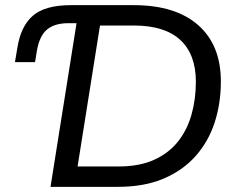

<svg xmlns="http://www.w3.org/2000/svg" viewBox="-20 -725 917 745"><path d="M176 0 277 -635H245Q192 -635 162.5 -610.5Q133 -586 123 -527L116 -484H38L47 -537Q60 -623 107.5 -664Q155 -705 255 -705H499Q661 -705 749 -627.5Q837 -550 837 -409Q837 -324 813 -250Q789 -176 739.5 -120Q690 -64 615 -32Q540 0 437 0ZM281 -79H439Q520 -79 577 -104.5Q634 -130 670 -175Q706 -220 723 -280Q740 -340 740 -408Q740 -514 679.5 -570Q619 -626 499 -626H368Z"/></svg>

Font: Nunito Sans 12pt Medium
Style: Italic
Weight: 500
Italic angle: -9°
Designer: Vernon Adams
Foundry: Vernon Adams
Version: Version 3.101;gftools[0.9.27]